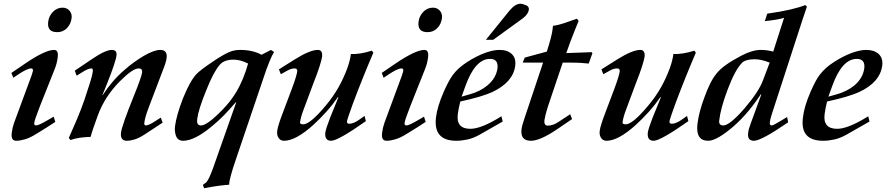

<svg xmlns="http://www.w3.org/2000/svg" viewBox="-20 -736 4745 1027"><path d="M363 -639Q359 -607 338 -585.5Q317 -564 286 -564Q230 -564 238 -621Q242 -651 263.5 -673Q285 -695 315 -695Q338 -695 352 -678.5Q366 -662 363 -639ZM276 -84Q250 -67 231 -55Q212 -43 199 -35Q184 -25 173 -19Q141 1 114 9Q87 17 67 17Q37 17 43 -26Q46 -53 55 -78L144 -319Q147 -325 149.5 -334Q152 -343 156 -356Q158 -370 147 -370Q125 -370 75 -336L51 -320L41 -346L110 -393Q221 -469 269 -469Q293 -469 289 -432Q286 -400 272 -365L194 -169Q165 -95 163 -78Q162 -65 173 -65Q187 -65 238 -95L267 -112Z M850 -80 754 -17Q725 2 701 9.5Q677 17 658 17Q623 17 627 -26Q633 -67 694 -218Q737 -324 740 -348Q743 -370 722 -370Q690 -370 623 -303Q582 -262 552 -216Q522 -170 503 -118Q488 -77 478.5 -49Q469 -21 465 -4Q433 -3 406 1Q379 5 357 13L348 2Q371 -49 392 -99Q413 -149 431 -200Q451 -260 462.5 -297Q474 -334 476 -351Q479 -370 469 -370Q453 -370 425 -353L390 -331L380 -358L472 -420Q544 -469 578 -469Q607 -469 603 -439Q599 -404 550 -282L528 -228H530Q553 -264 582 -298Q611 -332 646 -362Q673 -386 698.5 -404Q724 -422 747 -436Q804 -469 837 -469Q877 -469 871 -425Q870 -406 845 -344L775 -160Q756 -110 752 -80Q750 -65 760 -65Q775 -65 809 -87L840 -107Z M1446 -458Q1423 -421 1388 -315L1243 113Q1204 226 1206 252Q1177 254 1144 258.5Q1111 263 1072 271L1065 253L1081 241Q1095 231 1119 165L1243 -187L1241 -189Q1209 -151 1177.5 -119Q1146 -87 1114 -61Q1021 17 959 17Q931 17 921 -10Q913 -33 916 -60Q924 -120 958 -208Q996 -303 1032 -341Q1043 -352 1064 -368Q1085 -384 1115 -404Q1144 -424 1166.5 -437Q1189 -450 1205 -457Q1232 -469 1264 -469Q1332 -469 1379 -443L1429 -469ZM1307 -396Q1266 -417 1229 -417Q1179 -417 1155 -389Q1138 -369 1120 -335Q1102 -301 1082 -250Q1041 -149 1035 -100Q1030 -65 1055 -65Q1083 -65 1145 -124Q1193 -170 1220 -208Q1266 -271 1295 -357Z M1937 -88Q1788 17 1751 17Q1716 17 1720 -26Q1723 -48 1746 -107L1790 -215L1788 -217Q1758 -174 1724.5 -137Q1691 -100 1656 -68Q1562 17 1499 17Q1478 17 1468 -2Q1460 -16 1463 -37Q1466 -63 1494 -136Q1506 -167 1517 -197Q1528 -227 1540 -258Q1567 -330 1570 -355Q1571 -370 1556 -370Q1539 -370 1520 -360L1482 -339L1472 -365L1558 -419Q1638 -469 1680 -469Q1706 -469 1703 -434Q1701 -418 1689.5 -381.5Q1678 -345 1655 -287L1604 -150Q1590 -114 1585 -83Q1583 -71 1602 -71Q1639 -71 1723 -172Q1761 -217 1789.5 -267Q1818 -317 1838 -372Q1852 -410 1857 -447Q1906 -445 1969 -465L1977 -454Q1921 -324 1867 -180Q1838 -100 1836 -87Q1835 -74 1848 -74Q1872 -74 1906 -99L1930 -116Z M2344 -639Q2340 -607 2319 -585.5Q2298 -564 2267 -564Q2211 -564 2219 -621Q2223 -651 2244.5 -673Q2266 -695 2296 -695Q2319 -695 2333 -678.5Q2347 -662 2344 -639ZM2257 -84Q2231 -67 2212 -55Q2193 -43 2180 -35Q2165 -25 2154 -19Q2122 1 2095 9Q2068 17 2048 17Q2018 17 2024 -26Q2027 -53 2036 -78L2125 -319Q2128 -325 2130.5 -334Q2133 -343 2137 -356Q2139 -370 2128 -370Q2106 -370 2056 -336L2032 -320L2022 -346L2091 -393Q2202 -469 2250 -469Q2274 -469 2270 -432Q2267 -400 2253 -365L2175 -169Q2146 -95 2144 -78Q2143 -65 2154 -65Q2168 -65 2219 -95L2248 -112Z M2796 -707Q2810 -700 2809 -685Q2806 -661 2778 -639L2618 -523H2579L2705 -679Q2736 -716 2764 -716Q2775 -716 2796 -707ZM2736 -385Q2725 -296 2612 -243Q2553 -217 2442 -193Q2437 -174 2434 -157.5Q2431 -141 2429 -127Q2418 -47 2496 -47Q2555 -47 2662 -114L2669 -86L2548 -17Q2513 3 2481 10Q2449 17 2421 17Q2297 17 2312 -108Q2319 -166 2354 -246Q2380 -305 2402 -335Q2417 -355 2436 -372Q2455 -389 2480 -405Q2528 -436 2577 -454Q2597 -461 2615.5 -465Q2634 -469 2652 -469Q2694 -469 2717.5 -447Q2741 -425 2736 -385ZM2641 -370Q2647 -421 2601 -421Q2522 -421 2470 -277L2449 -219L2491 -231Q2549 -247 2587 -279Q2633 -317 2641 -370Z M3149 -452 3129 -396Q3111 -398 3088 -399.5Q3065 -401 3037 -401H2990L2910 -164Q2897 -122 2892 -93Q2889 -64 2910 -64Q2939 -64 2969 -85L3030 -125L3040 -99L2956 -42Q2868 17 2820 17Q2761 17 2770 -47Q2771 -60 2787 -108L2885 -401H2776L2787 -428L2905 -460Q2933 -548 2936 -582L2938 -598Q2954 -600 2968 -603.5Q2982 -607 2997 -612L3066 -636L3075 -624Q3067 -604 3055 -575Q3043 -546 3029 -508L3009 -452L3144 -457Z M3662 -88Q3513 17 3476 17Q3441 17 3445 -26Q3448 -48 3471 -107L3515 -215L3513 -217Q3483 -174 3449.5 -137Q3416 -100 3381 -68Q3287 17 3224 17Q3203 17 3193 -2Q3185 -16 3188 -37Q3191 -63 3219 -136Q3231 -167 3242 -197Q3253 -227 3265 -258Q3292 -330 3295 -355Q3296 -370 3281 -370Q3264 -370 3245 -360L3207 -339L3197 -365L3283 -419Q3363 -469 3405 -469Q3431 -469 3428 -434Q3426 -418 3414.5 -381.5Q3403 -345 3380 -287L3329 -150Q3315 -114 3310 -83Q3308 -71 3327 -71Q3364 -71 3448 -172Q3486 -217 3514.5 -267Q3543 -317 3563 -372Q3577 -410 3582 -447Q3631 -445 3694 -465L3702 -454Q3646 -324 3592 -180Q3563 -100 3561 -87Q3560 -74 3573 -74Q3597 -74 3631 -99L3655 -116Z M4296 -700Q4292 -688 4286.5 -671.5Q4281 -655 4274 -635L4107 -121Q4098 -92 4098 -82Q4095 -65 4109 -65Q4116 -65 4162 -93L4190 -110L4196 -82Q4052 17 4013 17Q3976 17 3982 -26Q3983 -37 3986.5 -48.5Q3990 -60 3995 -74L4052 -230L4050 -232Q4008 -169 3965.5 -121.5Q3923 -74 3878 -39Q3807 17 3768 17Q3699 17 3711 -76Q3719 -138 3747 -213Q3762 -255 3778 -287.5Q3794 -320 3813 -343Q3831 -366 3864 -389.5Q3897 -413 3945 -438Q4004 -469 4049 -469Q4083 -469 4116 -460L4174 -641Q4160 -636 4135 -631.5Q4110 -627 4071 -623L4084 -663Q4155 -673 4205 -684.5Q4255 -696 4288 -709ZM4097 -401Q4052 -419 4017 -419Q3970 -419 3951 -402Q3912 -364 3871 -254Q3834 -155 3827 -91Q3824 -65 3849 -65Q3883 -65 3963 -157Q4039 -246 4061 -306Z M4699 -385Q4687 -295 4574 -243Q4515 -217 4404 -193Q4399 -174 4396 -157.5Q4393 -141 4391 -127Q4380 -47 4458 -47Q4517 -47 4624 -114L4631 -86L4510 -17Q4475 3 4443 10Q4411 17 4383 17Q4258 17 4275 -108Q4281 -165 4316 -246Q4330 -277 4341.5 -299Q4353 -321 4364 -335Q4379 -355 4398 -372Q4417 -389 4442 -405Q4490 -436 4539 -454Q4559 -461 4577.5 -465Q4596 -469 4614 -469Q4656 -469 4680 -447Q4704 -425 4699 -385ZM4603 -370Q4609 -421 4563 -421Q4484 -421 4432 -277L4411 -219L4454 -231Q4511 -247 4550 -279Q4595 -317 4603 -370Z"/></svg>

Font: DG Didot
Style: Bold Italic
Weight: 700
Designer: David Gatwood, Takis Katsoulidis, and George D. Matthiopoulos
Foundry: David Gatwood
Version: Version 1.0